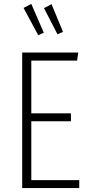

<svg xmlns="http://www.w3.org/2000/svg" viewBox="-20 -949 455 969"><path d="M375 -684 369 -643H138V-377H338V-337H138V-40H380V0H92V-684ZM138 -929 201 -784 173 -771 99 -909ZM240 -928 298 -788 270 -776 202 -908Z"/></svg>

Font: Fira Sans Extra Condensed ExtraLight
Style: Regular
Weight: 275
Width: 1
Designer: Carrois Corporate & Edenspiekermann AG
Foundry: Carrois Corporate GbR & Edenspiekermann AG
Version: Version 4.203